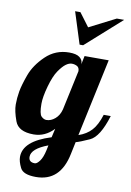

<svg xmlns="http://www.w3.org/2000/svg" viewBox="-119 -814 773 1129"><g transform="rotate(10 268.0 -250.0)"><path d="M316.4 -561H295.4L235.4 -750H267.1L327.1 -669.9L484.4 -750H528.3ZM120.1 139.2Q120.1 171.9 157.2 171.9Q169.4 171.9 185.8 150.1Q202.1 128.4 211.9 83L217.8 54.2Q120.1 90.8 120.1 139.2ZM134.8 -180.2Q134.8 -119.6 149.4 -105.2Q164.1 -90.8 179.7 -90.8Q207 -90.8 231.4 -111.8Q255.9 -132.8 265.1 -168.9L315.9 -405.8Q315.9 -427.7 301.5 -435.3Q287.1 -442.9 270.5 -442.9Q253.9 -442.9 235.1 -429.2Q216.3 -415.5 193.6 -382.6Q170.9 -349.6 152.8 -284.9Q134.8 -220.2 134.8 -180.2ZM120.1 5.9Q29.3 5.9 8.1 -52.2Q-13.2 -110.4 -13.2 -149.4Q-13.2 -188.5 -6.3 -227.8Q0.5 -267.1 23.2 -329.8Q45.9 -392.6 104 -448.7Q162.1 -504.9 244.1 -504.9Q286.6 -504.9 305.9 -490.2Q325.2 -475.6 325.2 -454.1V-448.2L335.9 -500H480L380.9 -36.1Q428.7 -52.2 458 -84.5Q487.3 -116.7 506.8 -179.2H548.8Q509.3 -49.3 452.4 -23.7Q395.5 2 372.1 7.8L356.9 80.1Q322.8 250 176.8 250Q101.1 250 83 213.6Q64.9 177.2 64.9 149.4Q64.9 54.7 228 3.9L240.2 -48.8Q189 5.9 120.1 5.9Z"/></g></svg>

Font: Lobster-Regular
Style: Regular
Weight: 400
Designer: Pablo Impallari
Foundry: Pablo Impallari
Version: Version 1.007; ttfautohint (v1.1) -l 8 -r 50 -G 50 -x 14 -D 